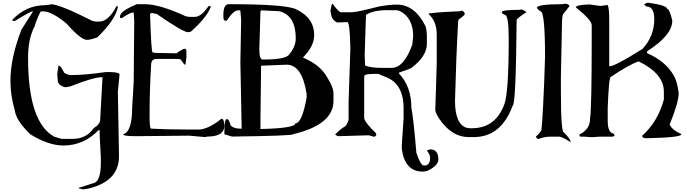

<svg xmlns="http://www.w3.org/2000/svg" viewBox="-20 -1031 5242 1466"><path d="M324.2 -991.2Q178.7 -991.2 72.3 -877.9L81.1 -871.1H93.8Q212.9 -944.3 228.5 -944.3H232.4L143.6 -804.7Q59.6 -586.9 59.6 -414.1Q59.6 -301.8 93.8 -185.5Q102.5 -111.3 210.9 -5.9Q350.6 80.1 463.9 80.1Q618.2 80.1 732.4 -37.1H741.2V5.9L750 172.9V209Q750 343.8 703.1 364.3L581.1 403.3V407.2L615.2 415L644.5 411.1Q888.7 357.4 888.7 162.1L879.9 -329.1L892.6 -461.9Q892.6 -479.5 821.3 -480.5H787.1Q625 -458 531.2 -458H522.5Q500 -458 471.7 -473.6Q443.4 -527.3 433.6 -528.3H425.8L417 -464.8L420.9 -418.9Q420.9 -378.9 480.5 -364.3L518.6 -372.1Q694.3 -441.4 757.8 -441.4H762.7L745.1 -119.1Q745.1 -82 695.3 -52.7Q639.6 29.3 535.2 29.3H451.2L396.5 13.7Q194.3 -93.8 194.3 -589.8Q194.3 -732.4 241.2 -823.2Q282.2 -944.3 294.9 -944.3H307.6Q376 -944.3 488.3 -850.6Q597.7 -726.6 644.5 -726.6Q670.9 -726.6 723.6 -746.1Q859.4 -877.9 879.9 -975.6V-983.4H871.1L867.2 -979.5Q806.6 -866.2 737.3 -866.2H710.9L686.5 -871.1Q433.6 -999 367.2 -999Q367.2 -994.1 324.2 -991.2Z M1025.4 -999Q896.5 -946.3 896.5 -906.2V-895.5L908.2 -891.6Q973.6 -934.6 989.3 -934.6H1001L1004.9 -874L1001 -409.2L989.3 -212.9Q989.3 -23.4 919.9 -5.9Q919.9 8.8 1017.6 8.8L1423.8 4.9L1544.9 15.6L1564.5 11.7Q1693.4 11.7 1693.4 -73.2Q1690.4 -124 1672.9 -124H1669.9Q1577.1 -48.8 1504.9 -42H1419.9Q1332 -42 1254.9 -43.9Q1187.5 -45.9 1133.8 -48.8Q1122.1 -48.8 1122.1 -141.6V-163.1Q1122.1 -336.9 1133.8 -534.2Q1133.8 -581.1 1174.8 -581.1H1342.8L1359.4 -577.1L1387.7 -538.1H1395.5L1403.3 -588.9V-638.7Q1403.3 -656.2 1391.6 -659.2Q1376 -659.2 1327.1 -624L1166 -627L1145.5 -630.9Q1134.8 -630.9 1126 -917V-923.8L1133.8 -931.6H1142.6L1177.7 -923.8Q1377.9 -785.2 1415 -785.2L1435.5 -788.1Q1557.6 -895.5 1588.9 -977.5V-984.4H1572.3Q1516.6 -902.3 1467.8 -902.3H1423.8L1399.4 -906.2Q1199.2 -999 1085 -999Z M1725.6 -999Q1685.5 -999 1685.5 -916V-902.3Q1685.5 -876 1699.2 -873H1710.9Q1762.7 -952.1 1798.8 -952.1H1811.5L1815.4 -949.2L1821.3 -880.9L1815.4 -557.6L1825.2 -48.8H1815.4Q1766.6 -48.8 1742.2 -71.3Q1727.5 -121.1 1715.8 -121.1H1710.9Q1693.4 -121.1 1693.4 -23.4V-5.9L1751 11.7Q2216.8 5.9 2216.8 -5.9Q2526.4 -79.1 2526.4 -260.7V-314.5Q2526.4 -365.2 2478.5 -439.5Q2427.7 -534.2 2294.9 -590.8V-593.8Q2378.9 -678.7 2378.9 -762.7Q2378.9 -894.5 2243.2 -959Q2168.9 -999 1728.5 -999ZM1973.6 -949.2V-952.1L2113.3 -945.3Q2238.3 -913.1 2238.3 -737.3Q2238.3 -672.9 2182.6 -608.4Q2144.5 -576.2 1986.3 -576.2Q1960 -576.2 1960 -655.3L1968.8 -945.3ZM1973.6 -529.3 2168.9 -537.1Q2286.1 -537.1 2321.3 -314.5V-286.1Q2286.1 -88.9 2234.4 -88.9Q2234.4 -51.8 1968.8 -45.9V-134.8Z M2502 -941.4H2505.9Q2505.9 -883.8 2553.7 -859.4L2631.8 -862.3Q2651.4 -862.3 2655.3 -660.2L2641.6 -250V-117.2Q2641.6 -107.4 2621.1 -70.3Q2578.1 -45.9 2540 -4.9Q2540 1 2561.5 8.8L2794.9 2L2834 12.7Q2850.6 12.7 2854.5 -4.9H2851.6V-12.7Q2769.5 -91.8 2760.7 -127V-448.2Q2760.7 -466.8 2834 -466.8H2869.1L2921.9 -444.3Q3061.5 -394.5 3061.5 -204.1V-124L3047.9 77.1V106.4Q3071.3 279.3 3208 279.3L3239.3 275.4Q3327.1 235.4 3327.1 185.5Q3327.1 109.4 3263.7 109.4L3239.3 117.2Q3263.7 153.3 3263.7 168V178.7Q3263.7 223.6 3229.5 232.4H3215.8Q3191.4 232.4 3159.2 135.7Q3135.7 -141.6 3121.1 -207Q3121.1 -371.1 3026.4 -469.7V-476.6Q3098.6 -500 3121.1 -512.7Q3239.3 -600.6 3239.3 -696.3V-753.9Q3239.3 -794.9 3229.5 -830.1Q3147.5 -996.1 3008.8 -996.1Q2958 -996.1 2873 -981.4Q2705.1 -937.5 2666 -937.5H2579.1Q2551.8 -956.1 2519.5 -1002.9Q2510.7 -1002.9 2502 -941.4ZM2774.4 -917Q2828.1 -953.1 2932.6 -953.1H3008.8L3030.3 -948.2Q3134.8 -896.5 3134.8 -753.9L3127.9 -689.5Q3063.5 -512.7 2970.7 -512.7H2900.4Q2806.6 -512.7 2767.6 -531.2L2764.6 -614.3Z M3954.1 -956.1Q3811.5 -956.1 3811.5 -938.5V-935.5Q3818.4 -923.8 3834 -918Q3864.3 -918 3864.3 -735.4Q3864.3 -328.1 3831.1 -235.4Q3763.7 -51.8 3582 -51.8H3567.4L3541 -55.7Q3454.1 -85 3454.1 -261.7Q3462.9 -597.7 3477.5 -857.4L3480.5 -880.9Q3529.3 -915 3529.3 -924.8Q3522.5 -949.2 3502.9 -949.2L3492.2 -945.3Q3251 -934.6 3251 -924.8Q3314.5 -870.1 3314.5 -769.5V-542L3303.7 -191.4Q3303.7 -173.8 3330.1 -129.9Q3425.8 15.6 3559.6 15.6H3597.7Q3806.6 15.6 3894.5 -224.6Q3918.9 -224.6 3924.8 -880.9Q3936.5 -897.5 4000 -938.5Q3973.6 -959 3954.1 -959Z M4270.5 -999Q4079.1 -999 4079.1 -970.7Q4091.8 -952.1 4106.4 -945.3Q4141.6 -945.3 4141.6 -593.8Q4134.8 -370.1 4127 -225.6Q4120.1 -88.9 4114.3 -41Q4114.3 -27.3 4071.3 12.7Q4080.1 30.3 4090.8 30.3Q4137.7 12.7 4176.8 12.7H4251Q4269.5 12.7 4333 51.8H4336.9Q4336.9 32.2 4286.1 -19.5Q4262.7 -19.5 4262.7 -332V-443.4L4270.5 -827.1Q4270.5 -899.4 4278.3 -920.9L4329.1 -985.4Q4320.3 -1000 4297.9 -1002.9Z M4898.4 -997.1 4915 -981.4Q4975.6 -981.4 4975.6 -884.8Q4975.6 -755.9 4886.7 -658.2Q4675.8 -525.4 4635.7 -525.4H4631.8V-866.2Q4631.8 -974.6 4620.1 -989.3V-993.2L4563.5 -985.4L4482.4 -997.1Q4377 -994.1 4377 -974.6Q4498 -877.9 4498 -838.9V-726.6Q4498 -211.9 4485.4 -126Q4485.4 -43 4405.3 -4.9V6.8L4413.1 12.7H4445.3L4498 16.6L4554.7 12.7H4647.5Q4668.9 12.7 4671.9 2.9V-1Q4665 -14.6 4652.3 -14.6Q4620.1 -34.2 4620.1 -104.5V-205.1Q4628.9 -443.4 4643.6 -443.4Q4783.2 -538.1 4854.5 -561.5H4858.4Q5048.8 -467.8 5048.8 -332V-270.5Q5002 -99.6 4881.8 6.8Q4887.7 24.4 4911.1 24.4H4918.9Q5181.6 18.6 5181.6 -4.9V-7.8Q5113.3 -37.1 5092.8 -80.1Q5162.1 -249 5162.1 -320.3Q5150.4 -412.1 5125 -453.1Q5063.5 -563.5 4918.9 -626L4922.9 -640.6Q5113.3 -762.7 5113.3 -874Q5091.8 -963.9 5073.2 -963.9Q5073.2 -990.2 4926.8 -1010.7Q4898.4 -1002 4898.4 -997.1Z"/></svg>

Font: Elementary Gothic 
Style: Regular
Weight: 400
Designer: Bill Roach / W.K. Roach
Version: Version 1.00 April 18, 2012, initial release